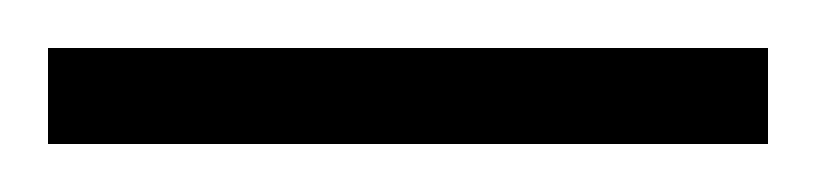

<svg xmlns="http://www.w3.org/2000/svg" viewBox="-170 -160 340 80"><path d="M150 -140H-150V-100H150Z"/></svg>

Font: Clairvo
Style: Regular
Weight: 400
Designer: John Hudson
Foundry: Tiro Typeworks Ltd
Version: Version 1.01